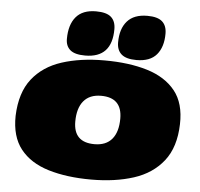

<svg xmlns="http://www.w3.org/2000/svg" viewBox="-55 -847 950 913"><g transform="rotate(5 420.0 -390.5)"><path d="M413 9Q296 9 208.5 -17.5Q121 -44 74 -103.5Q27 -163 29 -262Q33 -373 84.5 -438.5Q136 -504 224.5 -532.5Q313 -561 427 -561Q545 -561 632 -534.5Q719 -508 766.5 -449Q814 -390 811 -290Q808 -180 756 -114Q704 -48 615.5 -19.5Q527 9 413 9ZM414 -160Q469 -160 497.5 -194Q526 -228 526 -292Q526 -392 426 -392Q371 -392 342.5 -357.5Q314 -323 314 -259Q314 -160 414 -160ZM578 -576Q529 -576 506.5 -595.5Q484 -615 484 -652Q484 -717 516 -753.5Q548 -790 612 -790Q661 -790 683 -770.5Q705 -751 705 -713Q705 -649 674 -612.5Q643 -576 578 -576ZM333 -576Q284 -576 262 -594.5Q240 -613 240 -647Q240 -715 271.5 -752.5Q303 -790 367 -790Q417 -790 439 -770.5Q461 -751 461 -713Q461 -576 333 -576Z"/></g></svg>

Font: Georama ExtraExtended Black
Style: Italic
Weight: 900
Width: 8
Italic angle: -9°
Designer: Jean-Baptiste Levee
Foundry: Production Type
Version: Version 1.000